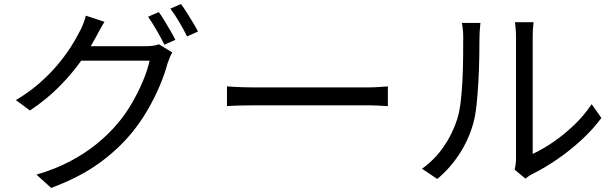

<svg xmlns="http://www.w3.org/2000/svg" viewBox="-20 -860 3040 949"><path d="M765 -800.1Q778 -782.7 792.8 -758.1Q807.7 -733.6 822.1 -708.6Q836.5 -683.6 846.7 -663.1L792.6 -639Q777.8 -669.4 754.8 -709.2Q731.9 -749 711.9 -777.4ZM874.6 -840.2Q888.2 -821.8 903.8 -796.9Q919.5 -772 934.4 -747.5Q949.3 -723 958.5 -704.2L904.8 -680Q888.5 -712.9 865.9 -751.2Q843.3 -789.4 822.1 -817.4ZM831.4 -601Q825.1 -590.5 818.9 -575.1Q812.6 -559.7 808.3 -547.7Q795.3 -497.6 770.5 -438.3Q745.6 -379 710.7 -318.4Q675.8 -257.8 631 -203.2Q562.9 -120.3 468.1 -52Q373.4 16.4 233 68.9L160.3 3.1Q252.5 -23.8 325.4 -62.2Q398.4 -100.6 456.6 -147.6Q514.8 -194.7 559.8 -247.8Q599.2 -293.8 631.2 -348.9Q663.3 -404 686.5 -459.3Q709.6 -514.6 719.3 -560H348.8L380.9 -631.7Q393 -631.7 425.9 -631.7Q458.8 -631.7 501.2 -631.7Q543.7 -631.7 585.7 -631.7Q627.7 -631.7 659 -631.7Q690.3 -631.7 699.7 -631.7Q719.8 -631.7 736.7 -634Q753.5 -636.3 765.2 -641.1ZM496.4 -752.1Q484 -732.4 471.9 -710Q459.8 -687.6 452.3 -673.7Q423 -618.6 377.8 -555.2Q332.6 -491.9 270.5 -429.6Q208.4 -367.4 128 -313.7L58.5 -365.3Q123.3 -403.8 174.5 -448.6Q225.7 -493.3 264.2 -539.2Q302.6 -585.1 329.7 -627.5Q356.8 -669.8 373.2 -703.3Q381.1 -716.3 390.5 -739.9Q399.9 -763.4 404.2 -782.6Z M1101.9 -433Q1117 -432 1139 -430.6Q1161.1 -429.3 1187.4 -428.6Q1213.7 -427.9 1241.3 -427.9Q1257.1 -427.9 1290.7 -427.9Q1324.3 -427.9 1369.1 -427.9Q1414 -427.9 1464.6 -427.9Q1515.2 -427.9 1565.8 -427.9Q1616.4 -427.9 1661.5 -427.9Q1706.6 -427.9 1739.9 -427.9Q1773.3 -427.9 1789.4 -427.9Q1827 -427.9 1853.8 -429.9Q1880.6 -432 1897.1 -433V-335.4Q1881.8 -336.4 1852.6 -337.9Q1823.4 -339.5 1790 -339.5Q1773.9 -339.5 1740 -339.5Q1706.2 -339.5 1661.4 -339.5Q1616.6 -339.5 1566 -339.5Q1515.4 -339.5 1464.8 -339.5Q1414.2 -339.5 1369.4 -339.5Q1324.5 -339.5 1290.9 -339.5Q1257.3 -339.5 1241.3 -339.5Q1200.1 -339.5 1162.8 -338.4Q1125.5 -337.4 1101.9 -335.4Z M2523.9 -21.2Q2526.7 -32.9 2528.6 -47.6Q2530.5 -62.3 2530.5 -77.3Q2530.5 -86.9 2530.5 -120.9Q2530.5 -154.9 2530.5 -204.7Q2530.5 -254.5 2530.5 -312.4Q2530.5 -370.2 2530.5 -428.8Q2530.5 -487.4 2530.5 -538.3Q2530.5 -589.3 2530.5 -626Q2530.5 -662.8 2530.5 -676.3Q2530.5 -704.8 2528.1 -724.6Q2525.8 -744.3 2525.2 -750.4H2617.3Q2616.7 -744.3 2614.8 -724.4Q2613 -704.4 2613 -676Q2613 -662.4 2613 -626.5Q2613 -590.5 2613 -540.1Q2613 -489.8 2613 -432.4Q2613 -374.9 2613 -319.1Q2613 -263.3 2613 -215.8Q2613 -168.2 2613 -137Q2613 -105.8 2613 -99.2Q2659.5 -120.7 2712.6 -156.6Q2765.6 -192.5 2816.2 -240.7Q2866.8 -288.9 2904.5 -345.1L2952.4 -276.9Q2909.3 -218.6 2851.7 -166Q2794.2 -113.4 2732 -71.1Q2669.8 -28.8 2611.3 0.2Q2598.8 6.5 2590.6 12.6Q2582.3 18.6 2576.8 22.8ZM2065.9 -25.9Q2129 -71.1 2173.1 -135.2Q2217.3 -199.3 2240 -271.7Q2251 -306.3 2257.1 -357.3Q2263.2 -408.3 2265.9 -465.5Q2268.6 -522.8 2269.1 -577.5Q2269.6 -632.1 2269.6 -674.3Q2269.6 -696.5 2267.8 -713.8Q2266 -731 2262.8 -746.8H2354.8Q2354.2 -741.3 2353.1 -729.7Q2352.1 -718.2 2351 -704.1Q2349.9 -689.9 2349.9 -675Q2349.9 -633.3 2348.9 -576.5Q2347.9 -519.6 2344.6 -458.3Q2341.3 -397 2335.5 -342.2Q2329.7 -287.4 2319.1 -250Q2296.7 -169.7 2250.6 -98.7Q2204.5 -27.8 2141.3 24.5Z"/></svg>

Font: Noto Sans SC Thin
Style: Regular
Weight: 100
Designer: Ryoko NISHIZUKA 西塚涼子 (kana, bopomofo & ideographs); Paul D. Hunt (Latin, Greek & Cyrillic); Sandoll Communications 산돌커뮤니
Foundry: Adobe
Version: Version 2.004-H2;hotconv 1.0.118;makeotfexe 2.5.65603